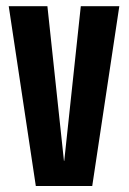

<svg xmlns="http://www.w3.org/2000/svg" viewBox="-20 -618 430 638"><path d="M99 0 9 -597.5H137.5L192.5 -83.5H193.5L248.5 -597.5H376.5L286.5 0Z"/></svg>

Font: Anybody Condensed SemiBold
Style: Regular
Weight: 600
Width: 3
Designer: Tyler Finck
Foundry: Etcetera Type Company
Version: Version 1.010; ttfautohint (v1.8.3) -l 8 -r 50 -G 200 -x 14 